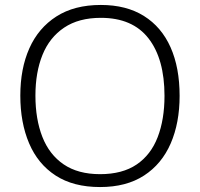

<svg xmlns="http://www.w3.org/2000/svg" viewBox="-20 -745 808 775"><path d="M705 -358Q705 -249 669 -166Q633 -83 561.5 -36.5Q490 10 384 10Q276 10 204.5 -36.5Q133 -83 97.5 -166.5Q62 -250 62 -359Q62 -468 98.5 -550Q135 -632 207.5 -678.5Q280 -725 387 -725Q490 -725 561 -680.5Q632 -636 668.5 -554Q705 -472 705 -358ZM123 -359Q123 -264 151 -192.5Q179 -121 237 -81.5Q295 -42 384 -42Q474 -42 531.5 -81Q589 -120 616.5 -191.5Q644 -263 644 -358Q644 -507 579.5 -590Q515 -673 387 -673Q298 -673 239 -633.5Q180 -594 151.5 -523.5Q123 -453 123 -359Z"/></svg>

Font: Noto Sans Myanmar Light
Style: Regular
Weight: 300
Designer: Monotype Design Team
Foundry: Monotype Imaging Inc.
Version: Version 2.107; ttfautohint (v1.8.4.7-5d5b)